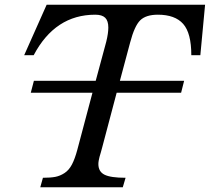

<svg xmlns="http://www.w3.org/2000/svg" viewBox="-20 -790 885 810"><path d="M528.8 -609.9 485.8 -449.2H756.8L744.1 -398.9H472.2L411.1 -168Q409.2 -159.7 405.5 -147.5Q401.9 -135.3 399.9 -128.4Q397.9 -121.6 396.5 -113Q395 -104.5 395 -98.1Q395 -65.9 420.9 -53Q446.8 -40 509.8 -40L498 0H149.9L161.1 -40Q193.4 -40 213.6 -43.9Q233.9 -47.9 252.4 -60.1Q271 -72.3 283.4 -95.9Q295.9 -119.6 306.2 -158.2L370.1 -398.9H109.9L123 -449.2H383.8L428.2 -613.8Q437 -649.4 437 -673.8Q437 -702.1 423.8 -715.1Q410.6 -728 381.8 -728Q212.4 -728 122.1 -557.1H82L176.8 -770H845.2L825.2 -557.1H787.1Q787.1 -650.4 752.7 -689.2Q718.3 -728 646 -728Q595.7 -728 571.5 -704.3Q547.4 -680.7 528.8 -609.9Z"/></svg>

Font: Libre Baskerville
Style: Italic
Weight: 400
Designer: Pablo Impallari, Rodrigo Fuenzalida
Foundry: Pablo Impallari, Rodrigo Fuenzalida
Version: Version 1.000